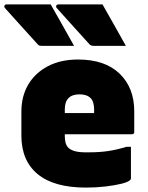

<svg xmlns="http://www.w3.org/2000/svg" viewBox="-52 -834 672 871"><path d="M178 -814Q205 -766 231.5 -719.5Q258 -673 284 -626H138Q123 -626 119 -633Q75 -682 41.5 -718.5Q8 -755 -30 -798Q-34 -803 -31.5 -808.5Q-29 -814 -23 -814ZM413 -814Q440 -766 466.5 -719.5Q493 -673 519 -626H374Q360 -626 354 -633Q310 -682 276.5 -718.5Q243 -755 205 -798Q201 -803 203.5 -808.5Q206 -814 212 -814ZM302 -564Q424 -564 490.5 -500Q557 -436 557 -329V-235Q557 -225 546 -225H242V-217Q242 -200 245.5 -186.5Q249 -173 258 -164Q269 -153 290.5 -147.5Q312 -142 353 -143Q401 -143 440 -149Q479 -155 522 -168H542V-25Q542 -20 538 -17Q529 -8 499 -0.5Q469 7 426.5 12Q384 17 338 17Q193 17 119 -44Q45 -105 45 -219V-328Q45 -397 76 -450Q107 -503 165 -533.5Q223 -564 302 -564ZM309 -406Q242 -406 242 -338V-321H375V-336Q375 -373 359 -389Q342 -406 309 -406Z"/></svg>

Font: Recursive Sn Lnr St Blk
Style: Regular
Weight: 900
Version: Version 1.079;hotconv 1.0.112;makeotfexe 2.5.65598; ttfautoh